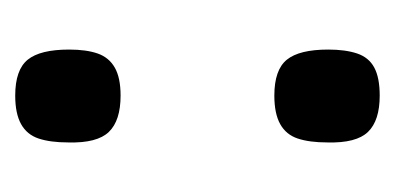

<svg xmlns="http://www.w3.org/2000/svg" viewBox="-150 -346 507 246"><g transform="rotate(-90 103.0 -223.5)"><path d="M103 -322Q71 -322 56.5 -337Q42 -352 43 -389Q43 -412 48 -427Q53 -442 66.5 -449.5Q80 -457 103 -457Q136 -457 149 -441Q162 -425 162 -388Q162 -366 157 -351.5Q152 -337 139 -329.5Q126 -322 103 -322ZM103 10Q71 10 56.5 -5Q42 -20 43 -57Q43 -80 48 -95Q53 -110 66.5 -117.5Q80 -125 103 -125Q136 -125 149 -109Q162 -93 162 -56Q162 -34 157 -19Q152 -4 139 3Q126 10 103 10Z"/></g></svg>

Font: Fredoka Condensed Medium
Style: Regular
Weight: 500
Width: 3
Designer: Ben Nathan
Foundry: Milena B. Brandão, Ben Nathan
Version: Version 2.001